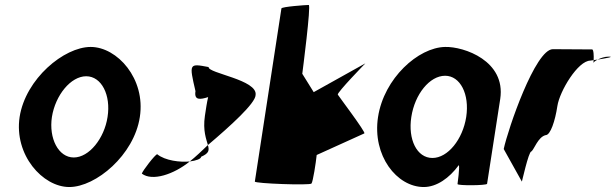

<svg xmlns="http://www.w3.org/2000/svg" viewBox="-20 -745 2479 773"><path d="M59 -274C36 -121 152 8 259 8C366 8 520 -121 543 -274C567 -428 452 -556 345 -556C238 -556 83 -428 59 -274ZM189 -274C203 -362 265 -438 327 -438C389 -438 427 -362 413 -274C400 -188 339 -111 277 -111C215 -111 176 -188 189 -274Z M551 -46C593 -14 680 -43 744 -95C706 -91 645 -98 613 -124C605 -124 553 -56 551 -46ZM767 -378C761 -340 786 -344 818 -354C813 -333 809 -306 805 -279C796 -218 811 -184 817 -161C909 -239 1008 -329 1009 -362C1019 -424 816 -450 820 -475C741 -490 741 -490 767 -378ZM744 -95C769 -98 789 -105 790 -114C822 -128 823 -140 817 -161C792 -137 768 -114 744 -95Z M1006 -14C1005 -6 1228 2 1234 -6C1240 -13 1252 -91 1255 -121L1447 -208C1453 -213 1344 -357 1340 -364C1336 -372 1451 -490 1451 -490L1243 -374L1197 -448C1198 -456 1233 -725 1223 -725C1212 -725 1114 -718 1113 -711Z M1502 -274C1478 -118 1578 8 1686 8C1738 8 1789 -28 1827 -80C1832 -76 1822 -4 1822 -4C1821 3 1940 2 1941 -5L1994 -347C2017 -500 1848 -558 1772 -556C1664 -554 1526 -430 1502 -274ZM1636 -274C1650 -366 1710 -440 1772 -440C1833 -440 1871 -366 1857 -274C1843 -184 1783 -109 1721 -109C1658 -109 1622 -184 1636 -274Z M2008 -145 2081 -14C2080 -6 2108 -135 2119 -135C2130 -142 2146 -194 2177 -201C2196 -201 2215 -258 2224 -318C2233 -378 2307 -501 2357 -501C2357 -501 2362 -502 2370 -503C2371 -520 2370 -546 2364 -546C2364 -546 2259 -547 2206 -547C2135 -547 2025 -225 2008 -145ZM2370 -503C2370 -498 2369 -494 2369 -491C2369 -494 2376 -500 2386 -505C2380 -504 2375 -504 2370 -503ZM2386 -505C2417 -510 2457 -517 2430 -517C2414 -517 2398 -511 2386 -505Z"/></svg>

Font: Ampere
Style: SCSuCndIta
Weight: 400
Version: Version 1